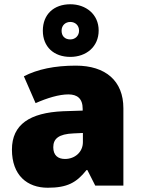

<svg xmlns="http://www.w3.org/2000/svg" viewBox="-20 -964 663 901"><path d="M310 -697C384 -697 443 -744 443 -821C443 -897 383 -944 310 -944C233 -944 181 -897 181 -820C181 -744 233 -697 310 -697ZM310 -779C283 -779 269 -796 269 -820C269 -845 287 -861 310 -861C333 -861 351 -845 351 -820C351 -796 333 -779 310 -779ZM336 -656C236 -656 156 -639 92 -606L147 -480C201 -504 257 -521 301 -521C342 -521 368 -502 368 -453V-445L276 -442C120 -435 36 -380 36 -262C36 -141 108 -83 204 -83C296 -83 339 -107 386 -166H390L427 -93H559V-456C559 -584 476 -656 336 -656ZM325 -338 369 -340V-297C369 -250 331 -218 285 -218C252 -218 230 -235 230 -273C230 -313 255 -335 325 -338Z"/></svg>

Font: Noto Sans Telugu UI Black
Style: Regular
Weight: 900
Designer: Jelle Bosma - Monotype Design Team
Foundry: Monotype Imaging Inc.
Version: Version 2.005